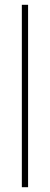

<svg xmlns="http://www.w3.org/2000/svg" viewBox="-20 -780 207 800"><path d="M97 0V-760H71V0Z"/></svg>

Font: Noto Sans Arabic ExtCond Thin
Style: Regular
Weight: 100
Width: 2
Designer: Monotype Design Team, Nadine Chahine, Nizar Qandah and Khaled Hosny
Foundry: Monotype Imaging Inc.
Version: Version 2.012